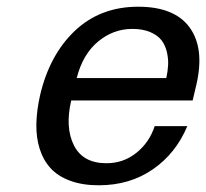

<svg xmlns="http://www.w3.org/2000/svg" viewBox="-20 -532 608 566"><path d="M470.2 -301.8Q474.6 -321.3 475.6 -340.1Q476.6 -358.9 471.9 -378.7Q467.3 -398.4 456.3 -413.1Q445.3 -427.7 423.1 -437.3Q400.9 -446.8 370.1 -446.8Q314 -446.8 269 -409.4Q224.1 -372.1 206.1 -301.8ZM189.9 -235.8Q171.4 -155.8 198 -103.3Q224.6 -50.8 293.9 -50.8Q343.8 -50.8 382.1 -81.5Q420.4 -112.3 436 -160.2H532.2Q498.5 -79.6 430.4 -32.7Q362.3 14.2 271 14.2Q222.7 14.2 186.5 0.7Q150.4 -12.7 128.9 -36.4Q107.4 -60.1 96.9 -93.5Q86.4 -127 87.2 -166.3Q87.9 -205.6 98.1 -251Q126 -370.6 200.9 -441.4Q275.9 -512.2 387.2 -512.2Q494.6 -512.2 539.1 -450.9Q583.5 -389.6 559.1 -283.2L547.9 -235.8Z"/></svg>

Font: Perun
Style: Italic
Weight: 400
Italic angle: -12°
Foundry: Stefan Peev, Context Ltd
Version: Version 001.000